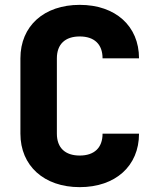

<svg xmlns="http://www.w3.org/2000/svg" viewBox="-20 -760 640 790"><path d="M308 10C455 10 552 -77 552 -210H402C402 -152 368 -120 308 -120C248 -120 214 -152 214 -210V-520C214 -578 248 -610 308 -610C368 -610 402 -578 402 -520H552C552 -653 455 -740 308 -740C161 -740 64 -653 64 -520V-210C64 -78 161 10 308 10Z"/></svg>

Font: JetBrains Mono ExtraBold
Style: Regular
Weight: 800
Monospace: yes
Designer: Philipp Nurullin, Konstantin Bulenkov
Foundry: JetBrains
Version: Version 2.305